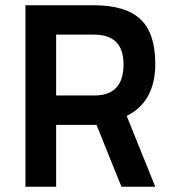

<svg xmlns="http://www.w3.org/2000/svg" viewBox="-20 -712 657 732"><path d="M443 0 348 -236H194V0H77V-692H338Q458 -692 515 -639Q572 -586 572 -469Q572 -324 463 -270L572 0ZM451 -467Q451 -580 338 -580H194V-348H340Q451 -348 451 -467Z"/></svg>

Font: TypoPRO Titillium Text
Style: 800 wt
Weight: 800
Designer: Accademia di Belle Arti di Urbino and others
Foundry: Accademia di Belle Arti di Urbino and others.
Version: Version 25.000